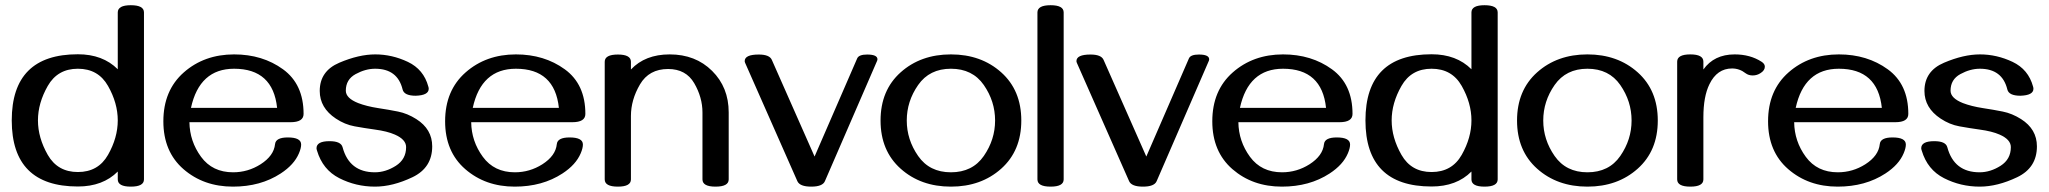

<svg xmlns="http://www.w3.org/2000/svg" viewBox="-20 -694 7747 726"><path d="M474.6 11.7Q425.3 11.7 425.3 -15.6V-45.4Q369.1 11.2 274.4 11.2Q24.4 11.2 24.4 -238.8Q24.4 -488.8 274.4 -488.8Q368.7 -488.8 425.3 -432.1V-647Q425.3 -674.3 474.6 -674.3Q524.4 -674.3 524.4 -647V-15.6Q524.4 11.7 474.6 11.7ZM274.4 -43.5Q351.6 -43.5 388.4 -108.4Q425.3 -173.3 425.3 -238.8Q425.3 -304.2 388.4 -369.1Q351.6 -434.1 274.4 -434.1Q197.8 -434.1 160.6 -369.1Q123.5 -304.2 123.5 -238.8Q123.5 -173.3 160.6 -108.4Q197.8 -43.5 274.4 -43.5Z M860.8 11.7Q750 11.7 673.8 -54.4Q597.7 -120.6 597.7 -235.4Q597.7 -352.1 675 -420.2Q752.4 -488.3 865.2 -488.3Q972.7 -488.3 1050.3 -431.9Q1127.9 -375.5 1127.9 -263.2Q1127.9 -231.9 1078.6 -231.9H696.3Q697.3 -159.7 740.2 -101.1Q783.2 -42.5 861.3 -42.5Q917.5 -42.5 965.3 -72.8Q1015.6 -105 1020 -148.9Q1022.5 -174.3 1068.4 -174.3Q1118.7 -174.3 1118.7 -147.5Q1118.7 -133.8 1110.4 -114.3Q1092.3 -71.3 1041.5 -38.1Q965.3 11.7 860.8 11.7ZM1027.8 -286.1Q1012.2 -434.1 865.2 -434.1Q734.4 -434.1 702.1 -286.1Z M1397.9 11.7Q1325.7 11.7 1262.9 -20.3Q1200.2 -52.2 1178.7 -124.5Q1176.8 -130.4 1176.8 -133.3Q1176.8 -160.2 1226.1 -160.2Q1269.5 -160.2 1275.4 -137.2Q1300.8 -42.5 1397.5 -42.5Q1438 -42.5 1476.8 -67.1Q1515.6 -91.8 1515.6 -137.7Q1515.6 -166.5 1473.1 -185.1Q1444.3 -197.8 1397.5 -204.1Q1358.4 -209.5 1321 -216.3Q1283.7 -223.1 1250 -245.6Q1189 -286.1 1189 -350.1Q1189 -425.3 1262.9 -456.8Q1336.9 -488.3 1398.9 -488.3Q1462.4 -488.3 1522.2 -460Q1582 -431.6 1599.6 -366.7Q1601.1 -362.3 1601.1 -358.4Q1601.1 -333.5 1551.8 -332Q1508.3 -332 1502.4 -355.5Q1483.4 -434.1 1398.4 -434.1Q1361.8 -434.1 1324.7 -413.8Q1287.6 -393.6 1287.6 -351.1Q1287.6 -322.8 1334.5 -304.2Q1366.2 -292 1410.2 -285.2Q1449.2 -279.3 1484.9 -272.2Q1520.5 -265.1 1554.2 -243.7Q1614.3 -205.6 1614.3 -140.6Q1614.3 -59.6 1539.6 -23.9Q1464.8 11.7 1397.9 11.7Z M1926.3 11.7Q1815.4 11.7 1739.3 -54.4Q1663.1 -120.6 1663.1 -235.4Q1663.1 -352.1 1740.5 -420.2Q1817.9 -488.3 1930.7 -488.3Q2038.1 -488.3 2115.7 -431.9Q2193.4 -375.5 2193.4 -263.2Q2193.4 -231.9 2144 -231.9H1761.7Q1762.7 -159.7 1805.7 -101.1Q1848.6 -42.5 1926.8 -42.5Q1982.9 -42.5 2030.8 -72.8Q2081.1 -105 2085.4 -148.9Q2087.9 -174.3 2133.8 -174.3Q2184.1 -174.3 2184.1 -147.5Q2184.1 -133.8 2175.8 -114.3Q2157.7 -71.3 2106.9 -38.1Q2030.8 11.7 1926.3 11.7ZM2093.3 -286.1Q2077.6 -434.1 1930.7 -434.1Q1799.8 -434.1 1767.6 -286.1Z M2685.5 11.7Q2636.2 11.7 2636.2 -15.6V-268.6Q2636.2 -325.7 2605 -379.4Q2573.7 -433.1 2506.3 -433.1Q2434.1 -433.1 2399.9 -374.8Q2365.7 -316.4 2365.7 -255.4V-15.6Q2365.7 11.7 2316.4 11.7Q2266.6 11.7 2266.6 -15.6V-460.4Q2266.6 -487.8 2316.4 -487.8Q2365.7 -487.8 2365.7 -460.4V-431.2Q2419.4 -488.3 2512.2 -488.3Q2609.9 -488.3 2672.6 -426Q2735.4 -363.8 2735.4 -269V-15.6Q2735.4 11.7 2685.5 11.7Z M3047.4 11.7Q3004.4 11.7 2995.1 -8.8L2797.4 -456.5Q2795.9 -460.4 2795.9 -462.9Q2795.9 -487.8 2849.1 -487.8Q2889.6 -487.8 2898.4 -467.8L3060.1 -102.1L3221.2 -473.1Q3227.5 -487.8 3258.8 -487.8Q3297.9 -487.8 3297.9 -469.7Q3297.9 -468.8 3296.9 -464.8L3099.1 -8.8Q3090.3 11.7 3047.4 11.7Z M3575.7 11.7Q3461.4 11.7 3385.5 -56.2Q3309.6 -124 3309.6 -238.3Q3309.6 -352.5 3385.5 -420.4Q3461.4 -488.3 3575.7 -488.3Q3689.9 -488.3 3765.9 -420.4Q3841.8 -352.5 3841.8 -238.3Q3841.8 -124 3765.9 -56.2Q3689.9 11.7 3575.7 11.7ZM3575.7 -42.5Q3657.2 -42.5 3700 -104.2Q3742.7 -166 3742.7 -238.3Q3742.7 -311 3700 -372.6Q3657.2 -434.1 3575.7 -434.1Q3494.6 -434.1 3451.7 -372.6Q3408.7 -311 3408.7 -238.3Q3408.7 -166 3451.7 -104.2Q3494.6 -42.5 3575.7 -42.5Z M3952.6 11.7Q3902.8 11.7 3902.8 -15.6V-647Q3902.8 -674.3 3952.6 -674.3Q4002 -674.3 4002 -647V-15.6Q4002 11.7 3952.6 11.7Z M4301.8 11.7Q4258.8 11.7 4249.5 -8.8L4051.8 -456.5Q4050.3 -460.4 4050.3 -462.9Q4050.3 -487.8 4103.5 -487.8Q4144 -487.8 4152.8 -467.8L4314.5 -102.1L4475.6 -473.1Q4481.9 -487.8 4513.2 -487.8Q4552.2 -487.8 4552.2 -469.7Q4552.2 -468.8 4551.3 -464.8L4353.5 -8.8Q4344.7 11.7 4301.8 11.7Z M4827.1 11.7Q4716.3 11.7 4640.1 -54.4Q4564 -120.6 4564 -235.4Q4564 -352.1 4641.4 -420.2Q4718.8 -488.3 4831.5 -488.3Q4939 -488.3 5016.6 -431.9Q5094.2 -375.5 5094.2 -263.2Q5094.2 -231.9 5044.9 -231.9H4662.6Q4663.6 -159.7 4706.5 -101.1Q4749.5 -42.5 4827.6 -42.5Q4883.8 -42.5 4931.6 -72.8Q4981.9 -105 4986.3 -148.9Q4988.8 -174.3 5034.7 -174.3Q5085 -174.3 5085 -147.5Q5085 -133.8 5076.7 -114.3Q5058.6 -71.3 5007.8 -38.1Q4931.6 11.7 4827.1 11.7ZM4994.1 -286.1Q4978.5 -434.1 4831.5 -434.1Q4700.7 -434.1 4668.5 -286.1Z M5593.3 11.7Q5543.9 11.7 5543.9 -15.6V-45.4Q5487.8 11.2 5393.1 11.2Q5143.1 11.2 5143.1 -238.8Q5143.1 -488.8 5393.1 -488.8Q5487.3 -488.8 5543.9 -432.1V-647Q5543.9 -674.3 5593.3 -674.3Q5643.1 -674.3 5643.1 -647V-15.6Q5643.1 11.7 5593.3 11.7ZM5393.1 -43.5Q5470.2 -43.5 5507.1 -108.4Q5543.9 -173.3 5543.9 -238.8Q5543.9 -304.2 5507.1 -369.1Q5470.2 -434.1 5393.1 -434.1Q5316.4 -434.1 5279.3 -369.1Q5242.2 -304.2 5242.2 -238.8Q5242.2 -173.3 5279.3 -108.4Q5316.4 -43.5 5393.1 -43.5Z M5982.4 11.7Q5868.2 11.7 5792.2 -56.2Q5716.3 -124 5716.3 -238.3Q5716.3 -352.5 5792.2 -420.4Q5868.2 -488.3 5982.4 -488.3Q6096.7 -488.3 6172.6 -420.4Q6248.5 -352.5 6248.5 -238.3Q6248.5 -124 6172.6 -56.2Q6096.7 11.7 5982.4 11.7ZM5982.4 -42.5Q6064 -42.5 6106.7 -104.2Q6149.4 -166 6149.4 -238.3Q6149.4 -311 6106.7 -372.6Q6064 -434.1 5982.4 -434.1Q5901.4 -434.1 5858.4 -372.6Q5815.4 -311 5815.4 -238.3Q5815.4 -166 5858.4 -104.2Q5901.4 -42.5 5982.4 -42.5Z M6371.6 11.7Q6321.8 11.7 6321.8 -15.6V-460.9Q6321.8 -488.3 6371.6 -488.3Q6420.9 -488.3 6420.9 -460.9V-431.2Q6461.4 -488.3 6539.1 -488.3Q6598.1 -488.3 6641.1 -460.4Q6653.3 -452.6 6653.3 -441.9Q6653.3 -428.2 6637.7 -418Q6624 -408.7 6607.4 -408.7Q6591.8 -408.7 6580.6 -417Q6557.6 -435.1 6529.3 -435.1Q6472.7 -435.1 6443.8 -375.5Q6420.9 -329.1 6420.9 -250.5V-15.6Q6420.9 11.7 6371.6 11.7Z M6928.7 11.7Q6817.9 11.7 6741.7 -54.4Q6665.5 -120.6 6665.5 -235.4Q6665.5 -352.1 6742.9 -420.2Q6820.3 -488.3 6933.1 -488.3Q7040.5 -488.3 7118.2 -431.9Q7195.8 -375.5 7195.8 -263.2Q7195.8 -231.9 7146.5 -231.9H6764.2Q6765.1 -159.7 6808.1 -101.1Q6851.1 -42.5 6929.2 -42.5Q6985.4 -42.5 7033.2 -72.8Q7083.5 -105 7087.9 -148.9Q7090.3 -174.3 7136.2 -174.3Q7186.5 -174.3 7186.5 -147.5Q7186.5 -133.8 7178.2 -114.3Q7160.2 -71.3 7109.4 -38.1Q7033.2 11.7 6928.7 11.7ZM7095.7 -286.1Q7080.1 -434.1 6933.1 -434.1Q6802.2 -434.1 6770 -286.1Z M7465.8 11.7Q7393.6 11.7 7330.8 -20.3Q7268.1 -52.2 7246.6 -124.5Q7244.6 -130.4 7244.6 -133.3Q7244.6 -160.2 7293.9 -160.2Q7337.4 -160.2 7343.3 -137.2Q7368.7 -42.5 7465.3 -42.5Q7505.9 -42.5 7544.7 -67.1Q7583.5 -91.8 7583.5 -137.7Q7583.5 -166.5 7541 -185.1Q7512.2 -197.8 7465.3 -204.1Q7426.3 -209.5 7388.9 -216.3Q7351.6 -223.1 7317.9 -245.6Q7256.8 -286.1 7256.8 -350.1Q7256.8 -425.3 7330.8 -456.8Q7404.8 -488.3 7466.8 -488.3Q7530.3 -488.3 7590.1 -460Q7649.9 -431.6 7667.5 -366.7Q7668.9 -362.3 7668.9 -358.4Q7668.9 -333.5 7619.6 -332Q7576.2 -332 7570.3 -355.5Q7551.3 -434.1 7466.3 -434.1Q7429.7 -434.1 7392.6 -413.8Q7355.5 -393.6 7355.5 -351.1Q7355.5 -322.8 7402.3 -304.2Q7434.1 -292 7478 -285.2Q7517.1 -279.3 7552.7 -272.2Q7588.4 -265.1 7622.1 -243.7Q7682.1 -205.6 7682.1 -140.6Q7682.1 -59.6 7607.4 -23.9Q7532.7 11.7 7465.8 11.7Z"/></svg>

Font: Gayathri
Style: Bold
Weight: 700
Designer: Binoy Dominic <binoy.domenic@gmail.com>
Foundry: SMC
Version: Version 1.000